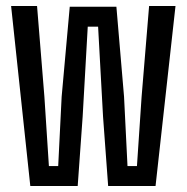

<svg xmlns="http://www.w3.org/2000/svg" viewBox="-20 -620 622 640"><path d="M81 0 17 -600H103.5L128 -297.5L143 -66.5H174L185.5 -297.5L212.5 -597.5H368L393.5 -297.5L405 -66.5H436.5L452 -297.5L477 -600H565L498.5 0H340.5L323.5 -231L307 -531H272.5L255.5 -231L239 0Z"/></svg>

Font: Big Shoulders Display Thin SemiBold
Style: Regular
Weight: 600
Version: Version 2.002